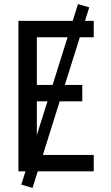

<svg xmlns="http://www.w3.org/2000/svg" viewBox="-20 -837 540 938"><path d="M70 0V-735H438V-655H160V-422H382V-342H160V-80H438V0ZM139 81 84 65 361 -817 416 -801 297 -423Z"/></svg>

Font: Iosevka Fixed Medium
Style: Regular
Weight: 500
Monospace: yes
Designer: Belleve Invis
Foundry: Belleve Invis
Version: Version 32.3.0